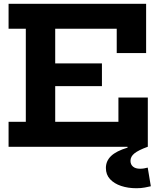

<svg xmlns="http://www.w3.org/2000/svg" viewBox="-20 -779 852 1019"><path d="M521 -442.5V-322H199V-442.5ZM608.5 -261.5H764.5V0H25.5V-132.5H117V-626.5H25.5V-759H755.5V-497.5H599.5V-626.5H273V-132.5H608.5ZM764 110.5 780.5 209.5Q768 212.5 748.5 216.2Q729 220 704 220Q659.5 220 622.8 207.8Q586 195.5 564 171.8Q542 148 542 112.5Q542 75.5 569.5 49Q597 22.5 657 4.5V-33.5L764 0Q714.5 18 693.5 35Q672.5 52 672.5 74.5Q672.5 94 685.8 105.2Q699 116.5 723.5 116.5Q734 116.5 744.5 114.8Q755 113 764 110.5Z"/></svg>

Font: Hepta Slab
Style: Bold
Weight: 700
Designer: Michael LaGattuta
Foundry: Michael LaGattuta
Version: Version 1.100